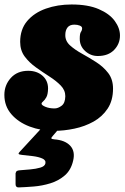

<svg xmlns="http://www.w3.org/2000/svg" viewBox="-62 -562 556 857"><path d="M229.5 -132.5Q229.5 -159.5 209.2 -180.2Q189 -201 159 -220.2Q129 -239.5 98.8 -261Q68.5 -282.5 48.2 -309.8Q28 -337 28 -375Q28 -431 59.2 -468Q90.5 -505 142.8 -523.5Q195 -542 257.5 -542Q331 -542 379 -521.2Q427 -500.5 450.2 -468.5Q473.5 -436.5 473.5 -403.5Q473.5 -366 447.2 -339Q421 -312 374.5 -312Q342.5 -312 318 -334.2Q293.5 -356.5 294 -390Q294 -412 299.2 -419.5Q304.5 -427 304.5 -436Q304.5 -443.5 294 -447.8Q283.5 -452 270 -452Q249 -452 239.2 -439.2Q229.5 -426.5 229.5 -406Q229 -379 250.5 -359.5Q272 -340 303.8 -322.5Q335.5 -305 367.5 -284.5Q399.5 -264 421 -236Q442.5 -208 442.5 -166.5Q442.5 -113.5 418.5 -77.2Q394.5 -41 355.5 -19.2Q316.5 2.5 270.2 12.2Q224 22 180.5 22Q121 22 70.2 2.8Q19.5 -16.5 -11.5 -52.5Q-42.5 -88.5 -42.5 -138.5Q-42.5 -182 -13.8 -214Q15 -246 64 -246Q102.5 -246 127.5 -224.2Q152.5 -202.5 152.5 -167Q152 -140.5 144.8 -127.8Q137.5 -115 130.5 -109.5Q123.5 -104 123.5 -99Q123.5 -92.5 140.8 -85.2Q158 -78 181.5 -78Q197 -78 213 -90Q229 -102 229.5 -132.5ZM7.5 260V211.5Q9.5 203 14.2 200.8Q19 198.5 26.5 198Q47 196.5 72.5 194.2Q98 192 117.8 186.2Q137.5 180.5 140.5 168Q144 153 127 145.5Q110 138 84.2 134.8Q58.5 131.5 36.5 129.5Q22.5 128 21.2 124.8Q20 121.5 26.5 115L133.5 -1Q138 -6 148 -6H197Q208.5 -6 211.2 -4Q214 -2 208.5 4L175 43Q167 51.5 167.2 55.2Q167.5 59 180.5 60Q228 63.5 251.2 88.2Q274.5 113 264.5 155Q255 197 227.2 221Q199.5 245 162.8 256.2Q126 267.5 88.5 270.5Q51 273.5 21.5 274.5Q7.5 275 7.5 260Z"/></svg>

Font: Besley* Narrow Fatface
Style: Italic
Weight: 900
Width: 4
Italic angle: -13°
Designer: Owen Earl
Foundry: indestructible type*
Version: Version 3.000; ttfautohint (v1.8.3)